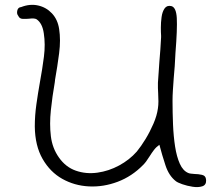

<svg xmlns="http://www.w3.org/2000/svg" viewBox="-20 -750 893 789"><path d="M702 -6Q674 -28 660 -70.5Q646 -113 635 -155Q622 -146 612.5 -133.5Q603 -121 595 -108Q586 -94 580.5 -86.5Q575 -79 568 -72Q522 -25 463.5 -3Q405 19 345.5 16Q286 13 236 -15Q186 -43 155 -97Q124 -151 123 -230Q123 -275 129.5 -321Q136 -367 144 -412Q154 -466 160.5 -517Q167 -568 160 -613Q154 -655 130 -671Q122 -676 98 -673Q86 -672 73 -672.5Q60 -673 55 -685Q48 -693 51 -706.5Q54 -720 67 -721Q103 -735 136.5 -727.5Q170 -720 193.5 -695Q217 -670 223 -631Q230 -586 223 -531.5Q216 -477 206 -421V-419Q206 -417 205 -411Q195 -354 189 -297Q183 -240 189 -190.5Q195 -141 222 -103Q250 -63 292 -48.5Q334 -34 380.5 -40.5Q427 -47 469.5 -70Q512 -93 542 -127Q560 -149 578 -178.5Q596 -208 610.5 -241.5Q625 -275 629 -305Q631 -318 631 -333.5Q631 -349 630 -365V-366Q629 -377 629 -388Q629 -399 629 -410Q630 -431 632 -453Q634 -475 635 -497Q637 -522 639 -547Q641 -572 642 -597Q642 -598 642 -604Q641 -616 641 -637Q641 -658 644 -680Q647 -702 656.5 -715.5Q666 -729 684 -725Q704 -720 706.5 -676Q709 -632 701 -532Q700 -503 698 -478Q696 -453 694 -430Q692 -403 690.5 -379.5Q689 -356 689 -336Q689 -288 691 -239Q693 -190 699.5 -148Q706 -106 719 -77Q732 -48 754 -39Q759 -37 764.5 -36.5Q770 -36 780 -35Q794 -35 810 -31.5Q826 -28 827 -10Q828 10 811.5 15.5Q795 21 772 17.5Q749 14 729 7Q709 0 702 -6Z"/></svg>

Font: Yuji Hentaigana Akebono
Style: Regular
Weight: 400
Designer: Kataoka Yuji
Foundry: Kinuta Font Factory
Version: Version 3.002